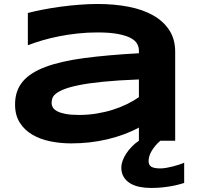

<svg xmlns="http://www.w3.org/2000/svg" viewBox="-20 -703 997 959"><path d="M780.8 0Q753.9 23.4 738 50Q722.2 76.7 722.2 101.1Q722.2 121.6 736.1 129.9Q750 138.2 780.8 138.2Q794.4 138.2 811 135.3Q827.6 132.3 844 128.2Q860.4 124 875 119.1Q889.6 114.3 899.9 109.9V210.9Q889.6 213.9 873.8 218.3Q857.9 222.7 836.7 226.6Q815.4 230.5 789.6 233.2Q763.7 235.8 733.9 235.8Q704.6 235.8 677.7 230.5Q650.9 225.1 630.6 212.9Q610.4 200.7 598.1 181.2Q585.9 161.6 585.9 132.8Q585.9 118.7 592 101.1Q598.1 83.5 609.6 65.4Q621.1 47.4 637.5 30.3Q653.8 13.2 673.8 0V-65.9Q639.2 -46.9 599.4 -32.2Q559.6 -17.6 516.6 -7.3Q473.6 2.9 428 8.1Q382.3 13.2 335.9 13.2Q281.7 13.2 231.2 2.9Q180.7 -7.3 141.6 -30.3Q102.5 -53.2 78.9 -90.3Q55.2 -127.4 55.2 -181.2Q55.2 -249 92.3 -294.2Q129.4 -339.4 205.6 -368.2Q281.7 -397 398.2 -412.6Q514.6 -428.2 673.8 -437V-451.2Q673.8 -467.8 665 -484.1Q656.2 -500.5 633.1 -512.9Q609.9 -525.4 569.6 -533.2Q529.3 -541 466.8 -541Q417.5 -541 369.4 -535.9Q321.3 -530.8 276.6 -522Q231.9 -513.2 191.9 -501.5Q151.9 -489.7 119.1 -477.1V-638.2Q153.3 -647 195.8 -655.3Q238.3 -663.6 284.2 -669.7Q330.1 -675.8 377 -679.4Q423.8 -683.1 466.8 -683.1Q551.3 -683.1 622.6 -669.2Q693.8 -655.3 745.4 -626Q796.9 -596.7 825.9 -551.8Q855 -506.8 855 -444.8V0ZM673.8 -306.2Q569.3 -302.2 496.3 -294.9Q423.3 -287.6 375 -277.8Q326.7 -268.1 299.1 -256.8Q271.5 -245.6 257.8 -233.9Q244.1 -222.2 241 -210.4Q237.8 -198.7 237.8 -189Q237.8 -177.2 244.1 -166.3Q250.5 -155.3 266.4 -147Q282.2 -138.7 308.6 -133.8Q335 -128.9 375 -128.9Q419.4 -128.9 461.9 -135.7Q504.4 -142.6 542.5 -154.5Q580.6 -166.5 614 -182.9Q647.5 -199.2 673.8 -217.8Z"/></svg>

Font: REH Gaming
Style: Gaming
Weight: 700
Designer: Astigmatic (AOETI)
Foundry: Astigmatic (AOETI)
Version: Version 1.001 2011